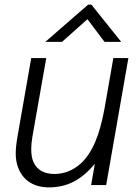

<svg xmlns="http://www.w3.org/2000/svg" viewBox="-20 -800 598 830"><path d="M59 -74Q48 -101 48 -136Q48 -167 56 -212L115 -549H180L120 -209Q115 -177 115 -156Q115 -120 125 -99Q148 -48 216 -48Q278 -48 329 -93Q366 -127 391 -185Q416 -243 432 -332L470 -549H535L439 0H374L390 -92Q347 -40 299 -15Q251 10 192 10Q143 10 109 -11.5Q75 -33 59 -74ZM248 -619H176L361 -780H375L504 -619H432L358 -717Z"/></svg>

Font: Open Sauce One Light Italic
Style: Regular
Weight: 300
Italic angle: -10°
Designer: Alfredo Marco Pradil
Foundry: Creative Sauce Fz LLC
Version: Version 1.477